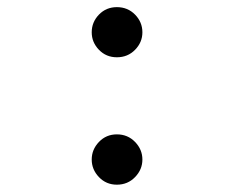

<svg xmlns="http://www.w3.org/2000/svg" viewBox="-20 -504 656 538"><path d="M307.5 -343.5Q277.5 -343.5 257.2 -364.5Q237 -385.5 237 -413.5Q237 -442 257.2 -463Q277.5 -484 307.5 -484Q338 -484 358.5 -463Q379 -442 379 -413.5Q379 -385.5 358.5 -364.5Q338 -343.5 307.5 -343.5ZM307.5 13.5Q277.5 13.5 257.2 -7.8Q237 -29 237 -57Q237 -85 257.2 -106.2Q277.5 -127.5 307.5 -127.5Q338 -127.5 358.5 -106.2Q379 -85 379 -57Q379 -29 358.5 -7.8Q338 13.5 307.5 13.5Z"/></svg>

Font: Overpass Mono Medium
Style: Regular
Weight: 500
Monospace: yes
Designer: Delve Withrington, Dave Bailey
Foundry: Delve Fonts LLC
Version: Version 4.000